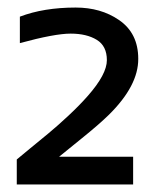

<svg xmlns="http://www.w3.org/2000/svg" viewBox="-20 -820 419 514"><path d="M138.2 -400.4H336.4V-326.2H24.9V-393.1Q33.2 -400.4 59.3 -421.6Q85.4 -442.9 109.6 -462.9Q133.8 -482.9 163.6 -510.7Q193.4 -538.6 214.8 -563Q266.1 -621.1 266.1 -658.9Q266.1 -696.8 239 -713.4Q211.9 -730 169.2 -730Q126.5 -730 33.2 -704.6V-775.4Q97.2 -799.8 182.6 -799.8Q250 -799.8 298.3 -766.6Q350.1 -731.4 350.1 -662.6Q350.6 -590.8 271.5 -512.7Q245.1 -486.8 197.5 -448.5Q149.9 -410.2 138.2 -400.4Z"/></svg>

Font: Dhyana
Style: Regular
Weight: 400
Foundry: Vernon Adams
Version: Version 1.002; ttfautohint (v0.8.51-6076)